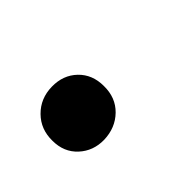

<svg xmlns="http://www.w3.org/2000/svg" viewBox="-36 -230 342 342"><g transform="rotate(-45 135.0 -59.5)"><path d="M23.4 -57.6Q22.9 -86.9 42.2 -106.4Q61.5 -126 90.8 -126.5Q119.6 -127 138.4 -108.9Q157.2 -90.8 157.2 -62Q157.7 -32.2 138.4 -13.4Q119.1 5.4 89.8 6.3Q62 6.8 42.7 -11Q23.4 -28.8 23.4 -57.6Z"/></g></svg>

Font: Roboto Condensed Medium
Style: Italic
Weight: 500
Italic angle: -12°
Designer: Christian Robertson
Foundry: Google
Version: Version 3.0; 2020